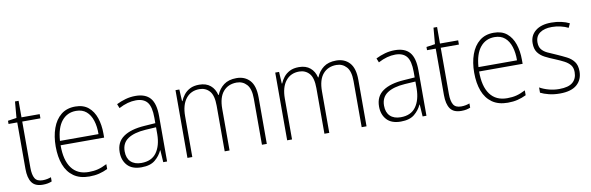

<svg xmlns="http://www.w3.org/2000/svg" viewBox="-47 -1063 4548 1477"><g transform="rotate(-10 2226.5 -324.0)"><path d="M199 -24Q218 -24 235 -27.5Q252 -31 265 -36V-3Q251 3 234 6.5Q217 10 194 10Q134 10 108.5 -26.5Q83 -63 83 -133V-496H15V-521L83 -531L94 -658H122V-529H264V-496H122V-135Q122 -80 138.5 -52Q155 -24 199 -24Z M543 -539Q606 -539 645 -506.5Q684 -474 702.5 -419Q721 -364 721 -297V-265H381Q380 -149 425.5 -87Q471 -25 559 -25Q599 -25 631 -33Q663 -41 702 -61V-23Q669 -7 634.5 1.5Q600 10 558 10Q484 10 436 -24Q388 -58 365 -119Q342 -180 342 -262Q342 -341 364.5 -404Q387 -467 431.5 -503Q476 -539 543 -539ZM543 -505Q474 -505 431.5 -453Q389 -401 382 -299H683Q684 -358 669 -405Q654 -452 623 -478.5Q592 -505 543 -505Z M1013 -539Q1091 -539 1128.5 -495.5Q1166 -452 1166 -355V0H1136L1130 -94H1128Q1109 -52 1071.5 -21Q1034 10 965 10Q892 10 855.5 -30Q819 -70 819 -133Q819 -212 877 -252.5Q935 -293 1042 -300L1128 -306V-349Q1128 -434 1099.5 -469.5Q1071 -505 1011 -505Q979 -505 946 -496Q913 -487 877 -468L864 -501Q898 -518 935.5 -528.5Q973 -539 1013 -539ZM1045 -269Q955 -263 906.5 -230.5Q858 -198 858 -133Q858 -80 887.5 -51.5Q917 -23 970 -23Q1050 -23 1088.5 -76.5Q1127 -130 1128 -219V-274Z M1802 -539Q1867 -539 1906 -496.5Q1945 -454 1945 -363V0H1907V-360Q1907 -437 1876 -471Q1845 -505 1798 -505Q1732 -505 1693 -460Q1654 -415 1654 -324V0H1616V-356Q1616 -437 1585.5 -471Q1555 -505 1507 -505Q1440 -505 1401.5 -456Q1363 -407 1363 -319V0H1325V-529H1355L1360 -437H1363Q1373 -462 1391.5 -485.5Q1410 -509 1439 -524Q1468 -539 1511 -539Q1565 -539 1598.5 -511Q1632 -483 1643 -435H1646Q1665 -482 1703 -510.5Q1741 -539 1802 -539Z M2581 -539Q2646 -539 2685 -496.5Q2724 -454 2724 -363V0H2686V-360Q2686 -437 2655 -471Q2624 -505 2577 -505Q2511 -505 2472 -460Q2433 -415 2433 -324V0H2395V-356Q2395 -437 2364.5 -471Q2334 -505 2286 -505Q2219 -505 2180.5 -456Q2142 -407 2142 -319V0H2104V-529H2134L2139 -437H2142Q2152 -462 2170.5 -485.5Q2189 -509 2218 -524Q2247 -539 2290 -539Q2344 -539 2377.5 -511Q2411 -483 2422 -435H2425Q2444 -482 2482 -510.5Q2520 -539 2581 -539Z M3039 -539Q3117 -539 3154.5 -495.5Q3192 -452 3192 -355V0H3162L3156 -94H3154Q3135 -52 3097.5 -21Q3060 10 2991 10Q2918 10 2881.5 -30Q2845 -70 2845 -133Q2845 -212 2903 -252.5Q2961 -293 3068 -300L3154 -306V-349Q3154 -434 3125.5 -469.5Q3097 -505 3037 -505Q3005 -505 2972 -496Q2939 -487 2903 -468L2890 -501Q2924 -518 2961.5 -528.5Q2999 -539 3039 -539ZM3071 -269Q2981 -263 2932.5 -230.5Q2884 -198 2884 -133Q2884 -80 2913.5 -51.5Q2943 -23 2996 -23Q3076 -23 3114.5 -76.5Q3153 -130 3154 -219V-274Z M3468 -24Q3487 -24 3504 -27.5Q3521 -31 3534 -36V-3Q3520 3 3503 6.5Q3486 10 3463 10Q3403 10 3377.5 -26.5Q3352 -63 3352 -133V-496H3284V-521L3352 -531L3363 -658H3391V-529H3533V-496H3391V-135Q3391 -80 3407.5 -52Q3424 -24 3468 -24Z M3812 -539Q3875 -539 3914 -506.5Q3953 -474 3971.5 -419Q3990 -364 3990 -297V-265H3650Q3649 -149 3694.5 -87Q3740 -25 3828 -25Q3868 -25 3900 -33Q3932 -41 3971 -61V-23Q3938 -7 3903.5 1.5Q3869 10 3827 10Q3753 10 3705 -24Q3657 -58 3634 -119Q3611 -180 3611 -262Q3611 -341 3633.5 -404Q3656 -467 3700.5 -503Q3745 -539 3812 -539ZM3812 -505Q3743 -505 3700.5 -453Q3658 -401 3651 -299H3952Q3953 -358 3938 -405Q3923 -452 3892 -478.5Q3861 -505 3812 -505Z M4411 -133Q4411 -67 4366.5 -28.5Q4322 10 4234 10Q4186 10 4147 0Q4108 -10 4083 -23V-64Q4115 -46 4154 -35.5Q4193 -25 4234 -25Q4307 -25 4340 -53.5Q4373 -82 4373 -133Q4373 -167 4356.5 -188Q4340 -209 4310.5 -224.5Q4281 -240 4242 -256Q4199 -273 4165.5 -290.5Q4132 -308 4112.5 -335Q4093 -362 4093 -407Q4093 -467 4137.5 -503Q4182 -539 4261 -539Q4302 -539 4338 -531Q4374 -523 4402 -509L4387 -476Q4362 -489 4328 -497Q4294 -505 4260 -505Q4200 -505 4165.5 -480Q4131 -455 4131 -407Q4131 -374 4146.5 -353.5Q4162 -333 4191 -319Q4220 -305 4259 -289Q4300 -271 4334.5 -253.5Q4369 -236 4390 -208Q4411 -180 4411 -133Z"/></g></svg>

Font: Noto Sans Lao Looped SemiCondensed ExtraLight
Style: Regular
Weight: 200
Width: 4
Designer: Mark Frömberg, Ben Mitchell
Foundry: The Fontpad Ltd
Version: Version 1.002; ttfautohint (v1.8.4.7-5d5b)